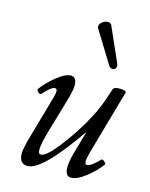

<svg xmlns="http://www.w3.org/2000/svg" viewBox="-107 -752 652 835"><g transform="rotate(15 219.0 -335.0)"><path d="M359.9 -519Q365.2 -506.3 360.1 -497.8Q355 -489.3 345 -490.2Q335 -491.2 328.1 -502L240.2 -645Q233.4 -656.2 244.6 -668.5Q255.9 -680.7 270.3 -682.6Q284.7 -684.6 291 -674.8ZM98.1 13.2Q60.1 13.2 60.1 -34.2Q60.1 -49.8 69.8 -89.8L131.8 -307.1Q137.2 -327.1 136 -336.2Q134.8 -345.2 126 -345.2Q110.8 -345.2 75.2 -305.2Q71.8 -302.2 66.7 -304.7Q61.5 -307.1 57.4 -313Q53.2 -318.8 55.2 -321.8Q77.1 -353 116 -384.5Q154.8 -416 179.2 -416Q206.1 -416 206.1 -377Q206.1 -358.9 193.8 -314L148.9 -161.1Q129.9 -96.2 129.9 -69.8Q129.9 -49.8 141.1 -49.8Q166 -49.8 220.9 -121.8Q275.9 -193.8 313 -264.2Q341.8 -314.9 369.1 -403.8Q372.6 -416 398.9 -416Q428.2 -416 428.2 -405.8L346.2 -117.2Q329.1 -58.1 346.2 -58.1Q364.3 -58.1 401.9 -97.2Q404.3 -100.1 409.9 -96.9Q415.5 -93.8 419.7 -88.4Q423.8 -83 421.9 -80.1Q398.4 -47.4 359.6 -17.1Q320.8 13.2 293.9 13.2Q267.1 13.2 267.1 -27.8Q267.1 -50.8 278.8 -94.2L308.1 -196.8Q163.1 13.2 98.1 13.2Z"/></g></svg>

Font: Junicode SmCond
Style: Italic
Weight: 400
Width: 4
Italic angle: -11°
Designer: Peter S. Baker
Version: Version 2.206